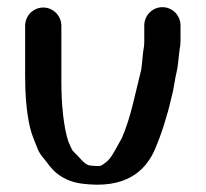

<svg xmlns="http://www.w3.org/2000/svg" viewBox="-20 -513 573 535"><path d="M50 -300.6C50 -252 53.6 -200.8 63.5 -158.4C68.9 -135.4 76.9 -119.3 83.1 -102.8C90.1 -82.2 104.1 -69.9 109.9 -61.6C121.4 -45.4 132.7 -31.9 154.4 -19C179.5 -4.8 201.2 -1.2 228.8 0.8C346.3 9.5 390.8 -49.9 411.3 -95.9C429.9 -139 446.4 -191.2 457.4 -240.1C464.6 -265.1 467 -293 472.4 -313.8C475.9 -327.5 477 -347.7 478.8 -361.2L480.7 -376.6C481.8 -381.6 483 -390.6 483 -397.1V-442C483 -469.6 460.9 -493 432.5 -493C404.1 -493 382 -469.6 382 -442V-394C382 -390.7 381.8 -387.7 381.3 -384.2C377.1 -362.2 376.6 -338.1 373.5 -318.8C357.1 -254.3 344.5 -184.4 319.2 -127.7L300.4 -93.9C288.6 -72.6 279.5 -61 260.3 -51C255.2 -49.9 238.1 -50.4 226.9 -52.5C211.5 -58.8 205.3 -71.2 183.3 -92.2C180.7 -94.7 178.5 -101.3 170.9 -117.2C157.2 -157.5 151 -223 151 -284V-441C151 -468.6 128.9 -492 100.5 -492C72.1 -492 50 -468.6 50 -441Z"/></svg>

Font: NumbBunny
Style: Bk
Weight: 400
Designer: Robert Jablonski
Foundry: Cannot Into Space Fonts
Version: Version 1.0